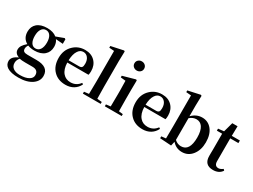

<svg xmlns="http://www.w3.org/2000/svg" viewBox="-66 -1635 3576 2711"><g transform="rotate(30 1721.5 -279.5)"><path d="M265 260Q144 260 83 221Q30 186 30 125Q30 54 132 10Q60 -17 60 -80Q60 -114 78.5 -144Q97 -174 141 -213Q55 -262 55 -369Q55 -452 111 -501Q169 -551 273 -551Q373 -551 429 -504L556 -551L573 -540V-467L456 -476Q489 -433 489 -369Q489 -285 433 -235Q374 -183 271 -183Q211 -183 163 -202Q141 -171 141 -139Q141 -111 158 -98Q176 -84 217 -84H364Q565 -84 565 63Q565 146 489 201Q406 260 265 260ZM265 218Q359 218 410 187Q459 159 459 111Q459 27 363 27H247Q184 27 151 19Q117 59 117 105Q117 160 157 189Q196 218 265 218ZM270 -217Q318 -217 344.5 -258Q371 -299 371 -370Q371 -438 345 -478Q319 -518 273 -518Q227 -518 200.5 -477.5Q174 -437 174 -367Q174 -297 199 -257Q224 -217 270 -217Z M892 16Q771 16 698 -58Q621 -135 621 -268Q621 -397 705 -477Q782 -551 893 -551Q994 -551 1054 -489Q1113 -428 1113 -332Q1113 -294 1106 -270H760Q763 -160 814 -103Q860 -50 937 -50Q1030 -50 1087 -127L1107 -113Q1077 -51 1021.5 -17.5Q966 16 892 16ZM760 -307H931Q964 -307 977 -325Q988 -341 988 -381Q988 -441 959 -477.5Q930 -514 884 -514Q833 -514 801 -465Q764 -411 760 -307Z M1170 0V-31L1247 -40Q1250 -135 1250 -235V-742L1169 -748V-776L1370 -819L1384 -810L1380 -651V-235Q1380 -135 1383 -39L1460 -31V0Z M1528 0V-31L1601 -40Q1603 -154 1603 -235V-306Q1603 -383 1600 -458L1519 -466V-493L1722 -550L1736 -541L1734 -385V-235Q1734 -153 1736 -39L1803 -31V0ZM1586 -736Q1586 -769 1609 -790Q1632 -811 1665 -811Q1698 -811 1721 -790Q1744 -769 1744 -736Q1744 -704 1721 -683Q1698 -662 1665 -662Q1632 -662 1609 -683Q1586 -704 1586 -736Z M2147 16Q2026 16 1953 -58Q1876 -135 1876 -268Q1876 -397 1960 -477Q2037 -551 2148 -551Q2249 -551 2309 -489Q2368 -428 2368 -332Q2368 -294 2361 -270H2015Q2018 -160 2069 -103Q2115 -50 2192 -50Q2285 -50 2342 -127L2362 -113Q2332 -51 2276.5 -17.5Q2221 16 2147 16ZM2015 -307H2186Q2219 -307 2232 -325Q2243 -341 2243 -381Q2243 -441 2214 -477.5Q2185 -514 2139 -514Q2088 -514 2056 -465Q2019 -411 2015 -307Z M2791 16Q2694 16 2631 -58L2615 12L2430 0V-31L2503 -39Q2505 -155 2505 -235V-741L2424 -748V-776L2622 -819L2637 -810L2633 -651V-475Q2705 -551 2802 -551Q2897 -551 2957 -478Q3019 -402 3019 -271Q3019 -146 2955.5 -65Q2892 16 2791 16ZM2739 -48Q2879 -48 2879 -270Q2879 -380 2841 -437Q2805 -489 2743 -489Q2685 -489 2635 -445V-91Q2682 -48 2739 -48Z M3298 16Q3155 16 3155 -131Q3155 -146 3155 -175Q3156 -210 3156 -231V-493H3070V-526L3163 -536L3206 -693H3292L3289 -535H3421V-493H3288V-123Q3288 -44 3353 -44Q3384 -44 3424 -74L3442 -55Q3396 16 3298 16Z"/></g></svg>

Font: GenRyuMin TW B
Style: Regular
Weight: 700
Version: Version 1.501;PS 1;hotconv 16.6.51;makeotf.lib2.5.65220